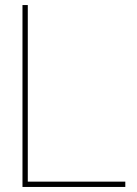

<svg xmlns="http://www.w3.org/2000/svg" viewBox="-20 -740 543 760"><path d="M69 0H476V-21H90V-720H69Z"/></svg>

Font: Aspekta 50
Style: Regular
Weight: 50
Designer: Ivo Dolenc
Version: Version 2.000